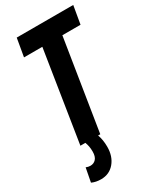

<svg xmlns="http://www.w3.org/2000/svg" viewBox="-228 -776 896 1071"><g transform="rotate(-30 220.0 -240.0)"><path d="M30 208 47 119Q61 125 75 125Q97 125 111 109.5Q125 94 125 62Q125 43 122 28Q119 13 114 0H82L174 -584H56L76 -700H440L420 -584H303L210 0H196Q209 35 209 80Q209 141 176 180.5Q143 220 89 220Q56 220 30 208Z"/></g></svg>

Font: Georama Condensed
Style: Bold Italic
Weight: 700
Width: 3
Italic angle: -9°
Designer: Jean-Baptiste Levee
Foundry: Production Type
Version: Version 1.000